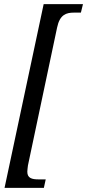

<svg xmlns="http://www.w3.org/2000/svg" viewBox="-20 -780 421 928"><path d="M2 128H192L201 87H166C134 87 112 81 112 50C112 44 114 28 115 20L256 -647C269 -710 301 -719 337 -719H371L381 -760H191Z"/></svg>

Font: Noto Serif ExtraCondensed
Style: Italic
Weight: 400
Width: 2
Italic angle: -12°
Designer: Monotype Design Team
Foundry: Monotype Imaging Inc.
Version: Version 2.014